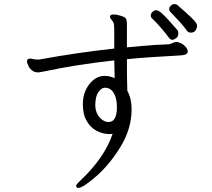

<svg xmlns="http://www.w3.org/2000/svg" viewBox="-20 -846 1040 941"><path d="M900 -593Q900 -575 857 -574Q703 -566 602 -556Q602 -453 604 -401Q625 -363 625 -311Q625 -216 571.5 -128Q518 -40 452 17.5Q386 75 364 75Q358 75 355 71Q353 67 353 66Q353 60 361 51.5Q369 43 377 36Q492 -73 532 -190Q527 -189 516 -189Q485 -189 455 -204Q425 -219 405.5 -252Q386 -285 386 -336Q386 -374 400.5 -405Q415 -436 438.5 -454.5Q462 -473 487 -474H493Q518 -474 542 -463L540 -550Q351 -529 202 -497Q178 -492 169 -491Q148 -491 135.5 -502Q123 -513 117.5 -526.5Q112 -540 112 -545Q112 -555 121 -558Q123 -559 127 -559Q131 -559 135.5 -558Q140 -557 144 -556Q158 -554 168 -554Q174 -554 177 -555Q356 -588 540 -608V-681Q540 -716 538.5 -726.5Q537 -737 528 -747Q526 -751 522.5 -755Q519 -759 519 -763L520 -768Q522 -775 537 -775Q552 -775 567 -770Q590 -764 596 -756.5Q602 -749 602 -726V-614Q675 -621 744 -626L807 -629Q813 -629 824 -634.5Q835 -640 843 -640H849Q870 -636 885 -621.5Q900 -607 900 -593ZM512 -248Q553 -248 553 -321Q553 -364 537.5 -390Q522 -416 495 -416H491Q477 -415 462 -394Q447 -373 447 -330V-327Q448 -294 468 -271Q488 -248 512 -248ZM894 -698Q887 -710 858 -742Q829 -774 813 -790Q809 -794 809 -801Q809 -810 817 -818Q825 -826 835 -826Q844 -826 851 -820Q896 -781 916.5 -761Q937 -741 941.5 -733Q946 -725 946 -719Q946 -710 939 -698Q932 -686 915 -686Q902 -686 894 -698ZM824 -651Q815 -651 808 -661Q794 -681 766 -713Q738 -745 725 -756Q719 -761 719 -770Q719 -780 727.5 -788Q736 -796 746 -796Q763 -796 805.5 -748Q848 -700 850 -698Q854 -694 854 -683Q854 -666 844 -660Q833 -651 824 -651Z"/></svg>

Font: Fusion Kai T
Style: Regular
Weight: 400
Designer: Fontworks Inc.
Version: Version 24.134;May 13, 2024